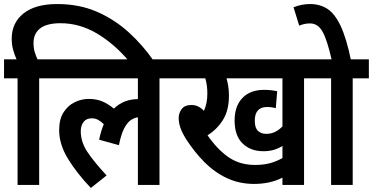

<svg xmlns="http://www.w3.org/2000/svg" viewBox="-20 -916 1847 951"><path d="M67 -528H0V-622H62Q52 -644 45 -669.5Q38 -695 38 -724Q38 -803 96.5 -849.5Q155 -896 263 -896Q372 -896 459.5 -858Q547 -820 617 -756.5Q687 -693 741 -615H617Q545 -700 459.5 -750.5Q374 -801 280 -801Q212 -801 179 -775.5Q146 -750 146 -703Q146 -678 152 -658Q158 -638 166 -622H254V-528H174V0H67Z M241 -528V-622H850V-528H770V0H663V-335Q646 -333 628.5 -321.5Q611 -310 595.5 -281Q580 -252 569 -197L471 -224Q480 -267 494 -301Q481 -314 466.5 -322Q452 -330 435 -330Q407 -330 393.5 -311.5Q380 -293 380 -266Q380 -213 412.5 -164Q445 -115 508 -47L430 15Q358 -61 315.5 -131.5Q273 -202 273 -271Q273 -326 295 -360Q317 -394 350.5 -410Q384 -426 419 -426Q457 -426 486 -414Q515 -402 544 -378Q593 -425 663 -425V-528Z M1486 -528V0H1379V-36Q1347 -20 1312 -12.5Q1277 -5 1239 -5Q1165 -5 1103.5 -34Q1042 -63 992.5 -113Q943 -163 903 -225Q882 -258 873.5 -283.5Q865 -309 865 -331Q865 -356 880 -376Q895 -396 929 -396Q963 -396 990 -367Q1007 -403 1007 -453Q1007 -494 997 -528H837V-622H1566V-528ZM1298 -253Q1323 -253 1343 -263Q1363 -273 1379 -290V-528H1102Q1107 -511 1110.5 -489.5Q1114 -468 1114 -442Q1114 -369 1084 -321.5Q1054 -274 1008 -246Q1057 -175 1112.5 -137Q1168 -99 1243 -99Q1283 -99 1314.5 -107Q1346 -115 1379 -133V-193Q1360 -181 1337 -174Q1314 -167 1285 -167Q1221 -167 1181.5 -205.5Q1142 -244 1142 -319Q1142 -390 1180.5 -430.5Q1219 -471 1289 -471Q1305 -471 1323 -469Q1341 -467 1353 -464L1346 -380Q1326 -386 1303 -386Q1242 -386 1242 -318Q1242 -282 1258 -267.5Q1274 -253 1298 -253Z M1727 -528V0H1620V-528H1553V-622H1807V-528ZM1624 -615Q1601 -717 1578 -758.5Q1555 -800 1516 -800Q1500 -800 1487 -797Q1474 -794 1462 -789L1434 -880Q1474 -896 1516 -896Q1564 -896 1601 -872.5Q1638 -849 1667 -788Q1696 -727 1719 -615Z"/></svg>

Font: Noto Sans Devanagari Condensed SemiBold
Style: Regular
Weight: 600
Width: 3
Designer: Jelle Bosma - Monotype Design Team
Foundry: Monotype Imaging Inc.
Version: Version 2.004; ttfautohint (v1.8.4.7-5d5b)